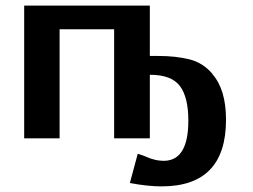

<svg xmlns="http://www.w3.org/2000/svg" viewBox="-20 -492 899 683"><path d="M66 0V-472H513V-293H525H542Q605 -293 653.5 -281Q702 -269 736 -229H735Q784 -174 784 -66Q784 171 555 171Q505 171 442 159L470 55Q487 60 496 64Q532 81 567 80Q650 76 650 -63Q650 -146 620 -186Q590 -226 513 -226V0H386V-388H192V0Z"/></svg>

Font: Coval
Style: Heavy
Weight: 900
Foundry: Context Ltd
Version: Version 001.000